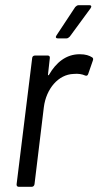

<svg xmlns="http://www.w3.org/2000/svg" viewBox="-20 -720 379 740"><path d="M325 -700H283C278 -700 274 -697 270 -693L198 -584C193 -577 195 -572 203 -572H236C241 -572 245 -575 249 -579L329 -688C334 -695 332 -700 325 -700ZM287 -511C235 -511 196 -479 169 -432C167 -429 164 -429 165 -433L172 -496C173 -502 170 -506 164 -506H115C109 -506 104 -502 104 -496L44 -10C43 -4 47 0 52 0H102C108 0 112 -4 113 -10L149 -307C158 -378 205 -433 263 -435C282 -437 297 -434 308 -429C313 -427 318 -428 320 -435L338 -487C340 -492 339 -497 335 -499C324 -506 310 -511 287 -511Z"/></svg>

Font: Barlow Semi Condensed
Style: Italic
Weight: 400
Width: 4
Italic angle: -7°
Designer: Jeremy Tribby
Foundry: Tribby Type
Version: Version 1.422;hotconv 1.0.109;makeotfexe 2.5.65596